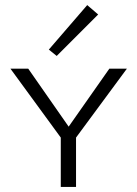

<svg xmlns="http://www.w3.org/2000/svg" viewBox="-20 -735 540 755"><path d="M203 -515 172 -540 323 -715 366 -678ZM279 -194V0H219V-194L21 -465H91L250 -237L410 -465H479Z"/></svg>

Font: Ysabeau SC Semilight
Style: Regular
Weight: 300
Designer: Christian Thalmann (Catharsis Fonts)
Version: Version 0.003